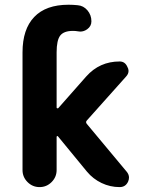

<svg xmlns="http://www.w3.org/2000/svg" viewBox="-20 -803 631 803"><path d="M216.8 -353.5Q216.8 -350.6 219.2 -350.1Q221.7 -349.6 223.6 -350.6L340.8 -483.4Q396.5 -545.9 480.5 -545.9Q502.9 -545.9 512.7 -523.4Q517.6 -514.6 517.6 -506.8Q517.6 -494.1 507.8 -483.4L343.8 -299.8Q336.9 -293 342.8 -285.2L509.8 -85Q519.5 -73.2 519.5 -60.5Q519.5 -51.8 515.6 -43Q504.9 -20.5 480.5 -20.5Q440.4 -20.5 404.8 -37.6Q369.1 -54.7 343.8 -85L222.7 -232.4Q221.7 -234.4 219.2 -233.9Q216.8 -233.4 216.8 -230.5V-91.8Q216.8 -62.5 195.8 -41.5Q174.8 -20.5 145.5 -20.5Q116.2 -20.5 95.2 -41.5Q74.2 -62.5 74.2 -91.8V-584Q74.2 -680.7 123 -731.9Q171.9 -783.2 266.6 -783.2Q285.2 -783.2 304.7 -781.2Q329.1 -779.3 345.7 -759.8Q362.3 -740.2 362.3 -713.9Q362.3 -693.4 344.7 -680.7Q331.1 -670.9 315.4 -670.9Q310.5 -670.9 306.6 -671.9Q295.9 -673.8 285.2 -673.8Q247.1 -673.8 231.9 -654.3Q216.8 -634.8 216.8 -584Z"/></svg>

Font: Gen Jyuu GothicX Bold
Style: Bold
Weight: 700
Designer: Ryoko NISHIZUKA (kana &amp; ideographs); Paul D. Hunt (Latin, Greek &amp; Cyrillic); Wenlong ZHANG (bopomofo); Sandoll C
Version: Version 1.058.20140828